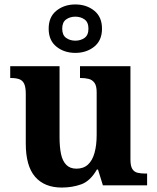

<svg xmlns="http://www.w3.org/2000/svg" viewBox="-20 -834 707 864"><path d="M258 10Q180 10 138 -38.5Q96 -87 96 -188V-412Q96 -441 89 -456.5Q82 -472 67 -477.5Q52 -483 28 -483H26V-536H248V-216Q248 -173 254.5 -141.5Q261 -110 278 -92.5Q295 -75 324 -75Q356 -75 376 -93.5Q396 -112 405.5 -146.5Q415 -181 415 -227V-419Q415 -448 405 -461.5Q395 -475 379 -479Q363 -483 343 -483H340V-536H567V-116Q567 -87 575.5 -73.5Q584 -60 599.5 -56.5Q615 -53 634 -53H642V0H443L421 -71H416Q386 -19 345.5 -4.5Q305 10 258 10ZM319 -596Q269 -596 234 -624Q199 -652 199 -705Q199 -758 234 -786Q269 -814 319 -814Q369 -814 404 -786Q439 -758 439 -705Q439 -652 404 -624Q369 -596 319 -596ZM319 -651Q343 -651 360.5 -663.5Q378 -676 378 -705Q378 -734 360.5 -746.5Q343 -759 319 -759Q295 -759 277.5 -746.5Q260 -734 260 -705Q260 -676 277.5 -663.5Q295 -651 319 -651Z"/></svg>

Font: Noto Serif Armenian
Style: Bold
Weight: 700
Version: Version 2.007